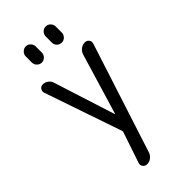

<svg xmlns="http://www.w3.org/2000/svg" viewBox="-294 -804 1089 1089"><g transform="rotate(-45 250.0 -260.0)"><path d="M213.9 -17.6 54.7 -482.4Q50.8 -496.1 59.6 -507.8Q68.4 -519.5 83 -519.5Q100.6 -519.5 115.2 -508.8Q129.9 -498 134.8 -481.4L252.9 -111.3Q252.9 -110.4 253.9 -110.4Q254.9 -110.4 254.9 -111.3L365.2 -478.5Q371.1 -496.1 386.7 -507.8Q402.3 -519.5 419.9 -519.5Q435.5 -519.5 444.8 -507.3Q454.1 -495.1 449.2 -480.5L235.4 180.7Q229.5 197.3 214.8 208.5Q200.2 219.7 180.7 219.7Q166 219.7 156.7 207.5Q147.5 195.3 152.3 180.7L213.9 -2Q217.8 -9.8 213.9 -17.6ZM287.1 -700.2Q287.1 -715.8 298.8 -728Q310.5 -740.2 327.1 -740.2Q343.8 -740.2 355.5 -728Q367.2 -715.8 367.2 -700.2V-650.4Q367.2 -634.8 355.5 -622.6Q343.8 -610.4 327.1 -610.4Q310.5 -610.4 298.8 -622.1Q287.1 -633.8 287.1 -650.4ZM207 -700.2V-650.4Q207 -634.8 195.3 -622.6Q183.6 -610.4 167.5 -610.4Q151.4 -610.4 139.2 -622.1Q127 -633.8 127 -650.4V-700.2Q127 -715.8 139.2 -728Q151.4 -740.2 167.5 -740.2Q183.6 -740.2 195.3 -728Q207 -715.8 207 -700.2Z"/></g></svg>

Font: Rounded Mgen+ 1mn regular
Style: Regular
Weight: 400
Designer: [Source Han Sans]
Ryoko NISHIZUKA  (kana & ideographs); Paul D. Hunt (Latin, Greek & Cyrillic); Wenlong ZHANG  (bopomofo
Version: Version 1.059.20150602